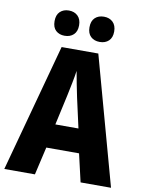

<svg xmlns="http://www.w3.org/2000/svg" viewBox="-99 -988 793 1056"><g transform="rotate(10 298.0 -460.0)"><path d="M426 0 390 -156H207L171 0H0L194 -715H399L596 0ZM326 -456Q319 -490 311 -530Q303 -570 298 -600Q294 -571 286 -531Q278 -491 271 -458L234 -290H363ZM131 -849Q131 -884 150 -902Q169 -920 199 -920Q230 -920 249 -901.5Q268 -883 268 -849Q268 -815 249 -797Q230 -779 199 -779Q169 -779 150 -796.5Q131 -814 131 -849ZM326 -849Q326 -884 345 -902Q364 -920 395 -920Q426 -920 445 -901.5Q464 -883 464 -849Q464 -815 445 -797Q426 -779 395 -779Q364 -779 345 -797Q326 -815 326 -849Z"/></g></svg>

Font: Noto Sans Condensed ExtraBold
Style: Regular
Weight: 800
Width: 3
Designer: Monotype Design Team
Foundry: Monotype Imaging Inc.
Version: Version 2.013; ttfautohint (v1.8.4.7-5d5b)